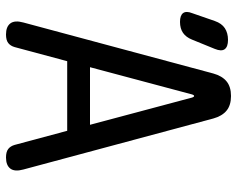

<svg xmlns="http://www.w3.org/2000/svg" viewBox="-95 -685 790 640"><g transform="rotate(90 300.0 -365.0)"><path d="M204 -270H396L305 -611Q303 -617 300 -617Q297 -617 295 -611ZM463 -19 416 -194H184L137 -19Q133 -5 123.5 2.5Q114 10 95 10Q69 10 58 -4.5Q47 -19 55 -48L225 -681Q233 -710 251 -725Q269 -740 300 -740Q331 -740 349 -725Q367 -710 375 -681L545 -48Q553 -19 542 -4.5Q531 10 505 10Q486 10 476.5 2.5Q467 -5 463 -19ZM112 -610Q104 -590 89.5 -580Q75 -570 53 -570Q31 -570 23.5 -580.5Q16 -591 24 -611L50 -686Q58 -709 74 -719.5Q90 -730 113 -730Q136 -730 144 -719Q152 -708 143 -686Z"/></g></svg>

Font: Maple Mono NF CN
Style: Regular
Weight: 400
Monospace: yes
Designer: subframe7536
Version: Version 7.000